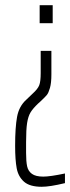

<svg xmlns="http://www.w3.org/2000/svg" viewBox="-20 -530 269 736"><path d="M132 -441V-510H182V-441ZM38 29Q38 -42 45.5 -82.5Q53 -123 81 -148L105 -171Q125 -189 130.5 -203.5Q136 -218 136 -250V-335H177V-245Q177 -212 171.5 -193Q166 -174 160 -166.5Q154 -159 136 -142L126 -133Q106 -114 97 -99Q88 -84 84 -59Q80 -34 80 15V56Q80 89 84 107.5Q88 126 102.5 136.5Q117 147 146 147Q172 147 229 135V172Q171 186 140 186Q94 186 72 166.5Q50 147 44 115Q38 83 38 29Z"/></svg>

Font: Saira Ultra Condensed ExLight
Style: Regular
Weight: 200
Width: 1
Designer: Hector Gatti with collaboration of the Omnibus-Type team
Foundry: Omnibus-Type
Version: Version 1.001; ttfautohint (v1.8)